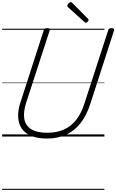

<svg xmlns="http://www.w3.org/2000/svg" viewBox="-20 -1279 1090 1799"><path d="M419 19Q332 19 273 -5.5Q214 -30 183.5 -75Q153 -120 150 -183Q147 -246 172 -321L390 -996Q393 -1006 400 -1010.5Q407 -1015 423 -1015Q437 -1015 443.5 -1010.5Q450 -1006 446 -995L225 -316Q197 -229 207.5 -166Q218 -103 271.5 -69Q325 -35 423 -35Q511 -35 578.5 -65Q646 -95 694 -156Q742 -217 771 -309L994 -996Q997 -1006 1003.5 -1010.5Q1010 -1015 1026 -1015Q1055 -1015 1049 -995L826 -305Q791 -197 734.5 -125Q678 -53 599.5 -17Q521 19 419 19ZM785 -1066Q781 -1066 778 -1068Q775 -1070 771 -1073L618 -1211Q613 -1215 612 -1218Q611 -1221 611 -1226Q611 -1232 616.5 -1240Q622 -1248 629.5 -1253.5Q637 -1259 644 -1259Q649 -1259 651.5 -1256.5Q654 -1254 659 -1250L804 -1103Q808 -1099 809 -1096Q810 -1093 810 -1090Q810 -1084 801 -1075Q792 -1066 785 -1066ZM0 490H958V500H0ZM0 -20H958V0H0ZM0 -505H958V-500H0ZM0 -1010H958V-1000H0Z"/></svg>

Font: Playwrite US Trad Guides
Style: Regular
Weight: 400
Designer: Veronika Burian, José Scaglione
Foundry: TypeTogether
Version: Version 1.003